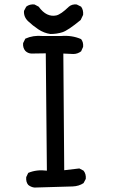

<svg xmlns="http://www.w3.org/2000/svg" viewBox="-20 -844 540 864"><path d="M135 0Q119 -2 107 -12Q96 -25 98 -47L107 -66Q145 -82 191 -76L186 -604L121 -603Q105 -604 94 -615Q82 -629 84 -650L94 -670Q129 -686 172 -682H255Q304 -686 345 -668Q356 -654 354 -633L345 -613Q329 -601 310 -601L265 -603L269 -78L337 -86L356 -76Q368 -61 366 -39L356 -20Q335 -6 306.5 -5Q278 -4 135 0ZM207 -691Q178 -695 152.5 -712Q127 -729 106.5 -748.5Q86 -768 88 -795L98 -814Q113 -826 135 -824L154 -814Q172 -789 192 -779.5Q212 -770 233 -774.5Q254 -779 290 -814Q304 -826 325 -824L345 -814Q356 -799 354 -777L343 -754Q286 -707 261 -699Q236 -691 207 -691Z"/></svg>

Font: Kosefont JP
Style: Regular
Weight: 400
Designer: Nozomi Seto 瀬戸のぞみ
Version: Version 3.00;June 19, 2020